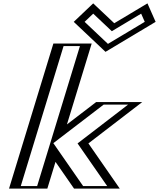

<svg xmlns="http://www.w3.org/2000/svg" viewBox="-20 -1118 942 1138"><path d="M880.3 -987 840.1 -1078 652.8 -966 534.1 -1078 438.3 -987 609.7 -825ZM801.3 -513 482.4 -268 668.5 0H440.5L298.2 -205L235.5 0H58.5L321.4 -860H498.4L337.6 -334L571.3 -513ZM860.1 -990.1 615.4 -843.6 460.3 -990.1 530.8 -1057.1 647.2 -947.4 830.6 -1057.1ZM760.6 -498 461.2 -268 636.9 -15H451.3L294.2 -241.2L225.1 -15H78.1L331.8 -845H478.8L311.5 -297.8L573 -498ZM860.1 -990.1 830.6 -1057.1 647.2 -947.4 530.8 -1057.1 460.3 -990.1 615.4 -843.6ZM760.6 -498H573L311.5 -297.8L478.8 -845H331.8L78.1 -15H225.1L294.2 -241.2L451.3 -15H636.9L461.2 -268ZM880.3 -987 609.7 -825 438.3 -987 534.1 -1078 652.8 -966 840.1 -1078ZM801.3 -513H571.3L337.6 -334L498.4 -860H321.4L58.5 0H235.5L298.2 -205L440.5 0H668.5L482.4 -268ZM838 -988.6 619.8 -857.9 481.5 -988.6 532.5 -1037.1 642.8 -933.1 816.6 -1037.1ZM453.8 -845 200.1 -15H103.1L356.8 -845ZM296.1 -269.5 594.5 -498H739.1L439.7 -268L615.4 -15H472.8ZM902.4 -988.5 854 -1098 657.2 -980.3 532.4 -1098 417.1 -988.5 605.3 -810.7ZM822.9 -513H549.8L376.8 -380.5L523.4 -860H296.4L33.5 0H260.5L309 -158.5L419 0H690L504 -268Z"/></svg>

Font: Hussar Outliner
Style: Obl
Weight: 700
Foundry: Cannot Into Space Fonts
Version: Version 0.92